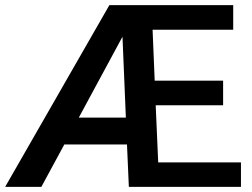

<svg xmlns="http://www.w3.org/2000/svg" viewBox="-25 -731 985 751"><path d="M0 0ZM917.5 0H479L471.7 -166H226.6L136.7 0H-4.9L402.8 -710.9H887.2V-614.7H571.8L580.1 -415.5H847.7V-319.3H584L593.8 -95.7H917.5ZM283.2 -271H467.3L454.1 -587.4Z"/></svg>

Font: Roboto-o Medium
Style: Regular
Weight: 500
Designer: Google
Version: Version 2.134; 2016; ttfautohint (v1.6)